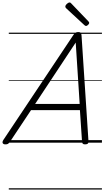

<svg xmlns="http://www.w3.org/2000/svg" viewBox="-71 -1153 844 1552"><path d="M-27 14Q-43 14 -48.5 5Q-54 -4 -45 -20L524 -873Q532 -884 540 -889Q548 -894 562 -894Q575 -894 581 -888.5Q587 -883 588 -867L644 -14Q646 0 639.5 7Q633 14 617 14Q603 14 598 8.5Q593 3 592 -10L575 -263H180L11 -9Q1 5 -6 9.5Q-13 14 -27 14ZM213 -313H573L541 -809ZM624 -943Q621 -943 618 -945Q615 -947 611 -950L465 -1085Q460 -1090 458.5 -1093Q457 -1096 457 -1100Q457 -1107 463 -1114.5Q469 -1122 477 -1127.5Q485 -1133 491 -1133Q496 -1133 498.5 -1131Q501 -1129 506 -1124L644 -980Q648 -976 649 -973Q650 -970 650 -967Q650 -961 641 -952Q632 -943 624 -943ZM0 369H753V379H0ZM0 -20H753V0H0ZM0 -505H753V-500H0ZM0 -889H753V-879H0Z"/></svg>

Font: Playwrite HR Guides
Style: Regular
Weight: 400
Designer: Veronika Burian, José Scaglione
Foundry: TypeTogether
Version: Version 1.003